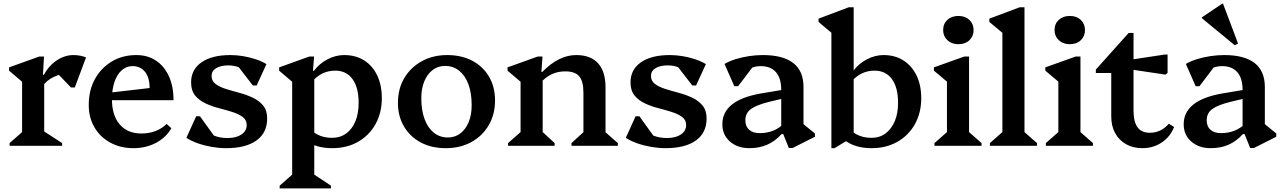

<svg xmlns="http://www.w3.org/2000/svg" viewBox="-20 -805 7084 1060"><path d="M33 0V-15L118 -90L102 -62V-385L145 -317L30 -415V-433L197 -493H223L217 -392H224V-61L209 -89L323 -15V0ZM214 -327 209 -392H222Q250 -443 294 -472Q338 -501 385 -501Q423 -501 455 -488L393 -322H372L274 -424L370 -400Q318 -400 277 -380.5Q236 -361 214 -327Z M717 13Q645 13 589 -17.5Q533 -48 501.5 -102Q470 -156 470 -225Q470 -307 504 -368.5Q538 -430 597 -465.5Q656 -501 733 -501Q795 -501 841 -470.5Q887 -440 912.5 -384Q938 -328 938 -252H556V-290L806 -319Q806 -377 780.5 -408.5Q755 -440 712 -440Q678 -440 652 -417Q626 -394 612 -352.5Q598 -311 598 -257Q598 -168 641 -118Q684 -68 760 -68Q846 -68 900 -121L926 -97Q896 -45 840.5 -16Q785 13 717 13Z M1228 13Q1190 13 1149.5 6Q1109 -1 1073 -13.5Q1037 -26 1009 -44L1063 -163H1084L1190 -16H1110L1106 -99Q1127 -71 1160 -57Q1193 -43 1236 -43Q1284 -43 1313 -62.5Q1342 -82 1342 -115Q1342 -143 1319.5 -159.5Q1297 -176 1262 -187Q1227 -198 1188 -208Q1149 -218 1114 -234.5Q1079 -251 1057 -278Q1035 -305 1035 -350Q1035 -421 1092.5 -461Q1150 -501 1252 -501Q1287 -501 1322.5 -495Q1358 -489 1391.5 -478Q1425 -467 1451 -451L1397 -333H1376L1265 -477H1351L1354 -395Q1337 -418 1306 -431Q1275 -444 1241 -444Q1198 -444 1173 -428.5Q1148 -413 1148 -386Q1148 -358 1170 -341.5Q1192 -325 1227 -314Q1262 -303 1301.5 -292.5Q1341 -282 1376 -265.5Q1411 -249 1433 -222Q1455 -195 1455 -151Q1455 -72 1396 -29.5Q1337 13 1228 13Z M1814 13Q1724 13 1669 -29V-122Q1694 -83 1730 -63.5Q1766 -44 1813 -44Q1858 -44 1891 -68Q1924 -92 1942 -135Q1960 -178 1960 -238Q1960 -322 1926 -368.5Q1892 -415 1831 -415Q1792 -415 1760.5 -399.5Q1729 -384 1700 -352V-414H1713Q1743 -454 1788 -477.5Q1833 -501 1880 -501Q1944 -501 1990.5 -471.5Q2037 -442 2062.5 -388.5Q2088 -335 2088 -263Q2088 -182 2053 -119.5Q2018 -57 1956.5 -22Q1895 13 1814 13ZM1524 235V220L1609 145L1593 173V-386L1636 -317L1521 -415V-433L1688 -493H1714L1708 -414H1715V175L1700 149L1807 220V235Z M2441 13Q2362 13 2303 -18.5Q2244 -50 2210.5 -106.5Q2177 -163 2177 -237Q2177 -315 2212 -374Q2247 -433 2308.5 -467Q2370 -501 2449 -501Q2528 -501 2587.5 -469.5Q2647 -438 2680 -381.5Q2713 -325 2713 -250Q2713 -173 2678 -113.5Q2643 -54 2582 -20.5Q2521 13 2441 13ZM2453 -46Q2492 -46 2521.5 -68.5Q2551 -91 2567.5 -131Q2584 -171 2584 -224Q2584 -292 2566 -340Q2548 -388 2515 -414.5Q2482 -441 2437 -441Q2398 -441 2368.5 -418.5Q2339 -396 2322.5 -356Q2306 -316 2306 -263Q2306 -196 2324 -147.5Q2342 -99 2375 -72.5Q2408 -46 2453 -46Z M3135 0V-15L3217 -90L3201 -62V-293Q3201 -356 3178 -383.5Q3155 -411 3101 -411Q3060 -411 3026.5 -395.5Q2993 -380 2961 -345V-408H2974Q3065 -501 3161 -501Q3241 -501 3282 -455.5Q3323 -410 3323 -323V-61L3307 -89L3391 -15V0ZM2785 0V-15L2870 -90L2854 -61V-397L2897 -317L2782 -415V-433L2949 -493H2975L2969 -408H2976V-61L2961 -90L3042 -15V0Z M3654 13Q3616 13 3575.5 6Q3535 -1 3499 -13.5Q3463 -26 3435 -44L3489 -163H3510L3616 -16H3536L3532 -99Q3553 -71 3586 -57Q3619 -43 3662 -43Q3710 -43 3739 -62.5Q3768 -82 3768 -115Q3768 -143 3745.5 -159.5Q3723 -176 3688 -187Q3653 -198 3614 -208Q3575 -218 3540 -234.5Q3505 -251 3483 -278Q3461 -305 3461 -350Q3461 -421 3518.5 -461Q3576 -501 3678 -501Q3713 -501 3748.5 -495Q3784 -489 3817.5 -478Q3851 -467 3877 -451L3823 -333H3802L3691 -477H3777L3780 -395Q3763 -418 3732 -431Q3701 -444 3667 -444Q3624 -444 3599 -428.5Q3574 -413 3574 -386Q3574 -358 3596 -341.5Q3618 -325 3653 -314Q3688 -303 3727.5 -292.5Q3767 -282 3802 -265.5Q3837 -249 3859 -222Q3881 -195 3881 -151Q3881 -72 3822 -29.5Q3763 13 3654 13Z M4335 12 4304 -65H4293V-309Q4293 -373 4264 -406.5Q4235 -440 4179 -440Q4149 -440 4121.5 -427Q4094 -414 4077 -391L4081 -478H4168L4055 -329H4034L3980 -452Q4005 -467 4040 -478Q4075 -489 4114 -495Q4153 -501 4192 -501Q4303 -501 4359.5 -457Q4416 -413 4416 -325V-90L4374 -154L4479 -68V-50L4356 12ZM4117 13Q4052 13 4010 -23.5Q3968 -60 3968 -119Q3968 -252 4181 -289L4324 -313V-266L4227 -243Q4155 -225 4125 -202.5Q4095 -180 4095 -141Q4095 -107 4116 -88.5Q4137 -70 4174 -70Q4255 -70 4308 -123V-65H4295Q4259 -25 4215.5 -6Q4172 13 4117 13Z M4792 13Q4702 13 4646 -29V-122Q4672 -83 4708 -63.5Q4744 -44 4791 -44Q4836 -44 4868.5 -68Q4901 -92 4919.5 -135Q4938 -178 4938 -238Q4938 -322 4904 -368.5Q4870 -415 4808 -415Q4770 -415 4738 -399.5Q4706 -384 4678 -352V-414H4691Q4721 -454 4766 -477.5Q4811 -501 4858 -501Q4921 -501 4967.5 -471.5Q5014 -442 5040 -388.5Q5066 -335 5066 -263Q5066 -182 5031 -119.5Q4996 -57 4934 -22Q4872 13 4792 13ZM4570 13V-658L4613 -588L4499 -684V-702L4666 -765H4693V-51L4587 13Z M5139 0V-15L5224 -90L5208 -62V-387L5251 -318L5136 -415V-433L5304 -493H5330V-61L5315 -89L5399 -15V0ZM5271 -561Q5234 -561 5210.5 -583Q5187 -605 5187 -639Q5187 -674 5210.5 -695.5Q5234 -717 5271 -717Q5309 -717 5332 -695Q5355 -673 5355 -639Q5355 -605 5332 -583Q5309 -561 5271 -561Z M5445 0V-15L5530 -90L5514 -62V-658L5557 -588L5442 -684V-702L5610 -765H5636V-61L5621 -89L5705 -15V0Z M5754 0V-15L5839 -90L5823 -62V-387L5866 -318L5751 -415V-433L5919 -493H5945V-61L5930 -89L6014 -15V0ZM5886 -561Q5849 -561 5825.5 -583Q5802 -605 5802 -639Q5802 -674 5825.5 -695.5Q5849 -717 5886 -717Q5924 -717 5947 -695Q5970 -673 5970 -639Q5970 -605 5947 -583Q5924 -561 5886 -561Z M6287 13Q6235 13 6196.5 -9Q6158 -31 6136.5 -70Q6115 -109 6115 -163V-466L6158 -402H6030V-421L6211 -623H6238V-195Q6238 -133 6260 -102.5Q6282 -72 6328 -72Q6390 -72 6433 -122L6462 -104Q6441 -50 6394 -18.5Q6347 13 6287 13ZM6414 -393 6207 -424V-473L6411 -504H6426V-402Z M6882 12 6851 -65H6840V-309Q6840 -373 6811 -406.5Q6782 -440 6726 -440Q6696 -440 6668.5 -427Q6641 -414 6624 -391L6628 -478H6715L6602 -329H6581L6527 -452Q6552 -467 6587 -478Q6622 -489 6661 -495Q6700 -501 6739 -501Q6850 -501 6906.5 -457Q6963 -413 6963 -325V-90L6921 -154L7026 -68V-50L6903 12ZM6664 13Q6599 13 6557 -23.5Q6515 -60 6515 -119Q6515 -252 6728 -289L6871 -313V-266L6774 -243Q6702 -225 6672 -202.5Q6642 -180 6642 -141Q6642 -107 6663 -88.5Q6684 -70 6721 -70Q6802 -70 6855 -123V-65H6842Q6806 -25 6762.5 -6Q6719 13 6664 13ZM6797 -555 6615 -705V-709L6728 -785H6732L6815 -565Z"/></svg>

Font: Platypi Light Medium
Style: Regular
Weight: 500
Version: Version 1.200